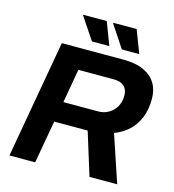

<svg xmlns="http://www.w3.org/2000/svg" viewBox="-125 -976 980 1080"><g transform="rotate(15 365.0 -436.0)"><path d="M29.6 0 150.6 -686.4H509.7Q581.3 -686.4 628.1 -664.8Q674.9 -643.1 698.2 -604.8Q721.4 -566.5 721.4 -514.3Q721.4 -454.3 703.1 -407.3Q684.8 -360.3 650.3 -327Q615.8 -293.7 565.1 -274.3L657 0H495.7L418.4 -249H223.5L179.4 0ZM245 -368.3H447.1Q480.4 -368.3 507.5 -383.8Q534.5 -399.2 550.7 -427Q566.8 -454.8 566.8 -492.6Q566.8 -527.2 546.1 -546.3Q525.5 -565.4 486 -565.4H279.4ZM311.7 -739.5 225.4 -868.7 227.7 -871.9H362.6L413 -739.5ZM485.9 -739.5 400.4 -868.7 402.7 -871.9H536.8L587.3 -739.5Z"/></g></svg>

Font: Archivo Variable SemiBold
Style: Italic
Weight: 600
Italic angle: -10°
Designer: Hector Gatti
Foundry: Omnibus-Type
Version: Version 2.001